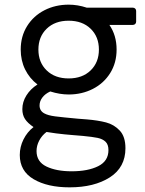

<svg xmlns="http://www.w3.org/2000/svg" viewBox="-20 -599 625 825"><path d="M65 67Q65 32 81 0Q97 -32 124 -53Q99 -70 87.5 -87.5Q76 -105 76 -130Q76 -161 93.5 -189Q111 -217 141 -236Q107 -262 88 -300.5Q69 -339 69 -386Q69 -443 96.5 -487Q124 -531 171 -555Q218 -579 275 -579Q314 -579 353 -566H551Q557 -566 561 -562Q565 -558 565 -552V-506Q565 -500 561 -496Q557 -492 551 -492H450Q481 -447 481 -386Q481 -329 453.5 -285Q426 -241 379 -217Q332 -193 275 -193Q237 -193 196 -206Q174 -196 162 -180Q150 -164 150 -146Q150 -123 170 -112Q186 -103 217 -99Q248 -95 314 -89L353 -86Q401 -82 435.5 -73Q470 -64 494.5 -38Q519 -12 519 38Q519 120 452 163Q385 206 279 206Q184 206 124.5 171Q65 136 65 67ZM405 -386Q405 -441 369.5 -475.5Q334 -510 275 -510Q216 -510 180.5 -475.5Q145 -441 145 -386Q145 -331 180.5 -296.5Q216 -262 275 -262Q334 -262 369.5 -296.5Q405 -331 405 -386ZM446 46Q446 22 433.5 10Q421 -2 399.5 -6.5Q378 -11 336 -15Q327 -16 293.5 -18.5Q260 -21 220 -26Q196 -29 180 -32Q160 -17 148.5 5Q137 27 137 50Q137 96 179.5 116.5Q222 137 288 137Q358 137 402 115Q446 93 446 46Z"/></svg>

Font: Miriam Libre
Style: Regular
Weight: 400
Designer: Michal Sahar
Foundry: Hagilda
Version: Version 1.001